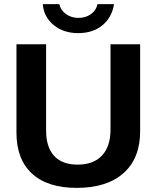

<svg xmlns="http://www.w3.org/2000/svg" viewBox="-20 -903 762 933"><path d="M353 10Q211 10 135.5 -59.5Q60 -129 60 -258V-688H204V-269Q204 -188 243 -145.5Q282 -103 357 -103Q434 -103 475.5 -147Q517 -191 517 -274V-688H661V-265Q661 -134 580.5 -62Q500 10 353 10ZM241 -781Q192 -822 188 -883H268Q275 -853 301 -834.5Q327 -816 361 -816Q396 -816 421.5 -834Q447 -852 454 -883H534Q524 -818 477.5 -780Q431 -742 360 -742Q289 -742 241 -781Z"/></svg>

Font: Libra Sans
Style: Bold
Weight: 700
Foundry: Context Ltd
Version: Version 1.000